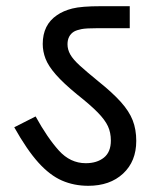

<svg xmlns="http://www.w3.org/2000/svg" viewBox="-20 -642 507 620"><path d="M420 -187Q420 -121 377.5 -81.5Q335 -42 265 -42Q219 -42 180 -59Q141 -76 104 -117Q67 -158 26 -231L95 -266Q133 -197 170 -156Q207 -115 257 -115Q293 -115 315.5 -133Q338 -151 338 -188Q338 -214 328.5 -234.5Q319 -255 295.5 -279Q272 -303 229 -337Q185 -373 160.5 -401Q136 -429 127 -452.5Q118 -476 118 -500Q118 -562 164 -593Q184 -607 213.5 -614.5Q243 -622 306 -622H399V-551H297Q258 -551 243 -548Q228 -545 219 -540Q198 -527 198 -499Q198 -482 207 -466Q216 -450 238 -430Q260 -410 298 -379Q343 -343 370 -313Q397 -283 408.5 -253.5Q420 -224 420 -187Z"/></svg>

Font: Noto Sans Historical
Style: Regular
Weight: 400
Designer: Monotype Design Team
Foundry: Monotype Imaging Inc.
Version: Version 2.013; ttfautohint (v1.8.4.7-5d5b)